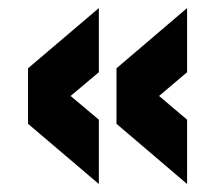

<svg xmlns="http://www.w3.org/2000/svg" viewBox="-20 -526 536 478"><path d="M226.1 -67.9 49.8 -217.8V-356L226.1 -505.9V-346.2L155.8 -287.1L226.1 -228ZM445.8 -67.9 270 -217.8V-356L445.8 -505.9V-346.2L376 -287.1L445.8 -228Z"/></svg>

Font: Creato Display Black
Style: Regular
Weight: 900
Version: Version 1.000